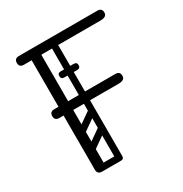

<svg xmlns="http://www.w3.org/2000/svg" viewBox="-164 -824 902 948"><g transform="rotate(-30 287.0 -350.0)"><path d="M147 0Q120 0 120 -26Q120 -190 120 -350Q120 -510 120 -674Q120 -700 147 -700Q175 -700 175 -676V-28Q175 -16 168 -8Q161 0 147 0ZM96 -335Q70 -335 70 -360Q70 -385 96 -385H444Q470 -385 470 -360Q470 -335 434 -335ZM76 -650Q50 -650 50 -675Q50 -700 76 -700H523Q549 -700 549 -675Q549 -650 513 -650ZM131 -17Q131 -35 149 -35H252Q270 -35 270 -17Q270 0 251 0H148Q131 0 131 -17ZM253 -365Q236 -365 236 -382V-646Q236 -663 253 -663Q271 -663 271 -647V-383Q271 -365 253 -365ZM199 -514Q199 -531 216 -531H290Q309 -531 309 -514Q309 -496 291 -496H217Q199 -496 199 -514ZM199 -514Q199 -531 216 -531H290Q309 -531 309 -514Q309 -496 291 -496H217Q199 -496 199 -514ZM265 -198Q270 -191 268.5 -184Q267 -177 262 -173L168 -107Q155 -98 145 -111Q134 -127 148 -136L242 -202Q255 -211 265 -198ZM265 -296Q270 -289 268.5 -282Q267 -275 262 -271L168 -205Q155 -196 145 -209Q134 -225 148 -234L242 -300Q255 -309 265 -296ZM158 0Q140 0 140 -18V-350Q140 -366 158 -366Q175 -366 175 -349V-17Q175 0 158 0ZM254 0Q236 0 236 -18V-350Q236 -366 254 -366Q271 -366 271 -349V-17Q271 0 254 0Z"/></g></svg>

Font: Agu Display
Style: Regular
Weight: 400
Designer: Oluwaseun Badejo
Version: Version 1.103